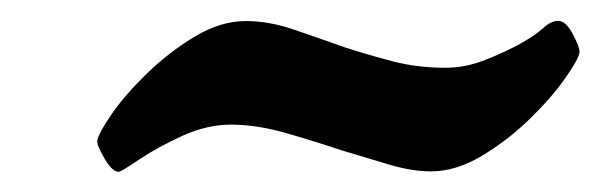

<svg xmlns="http://www.w3.org/2000/svg" viewBox="-20 -422 585 187"><path d="M96.3 -254.7Q89.8 -254 82.1 -267.1Q74.3 -280.2 74.7 -285Q76.1 -292.6 89.2 -311.5Q102.3 -330.3 123.6 -350.9Q144.9 -371.5 169.9 -386.5Q195 -401.5 219.4 -401.5Q241.8 -401.5 265.6 -393.4Q289.4 -385.3 315.5 -376Q337.6 -368.8 362 -362.4Q386.4 -356 413.4 -356Q433.5 -356 452.5 -363.6Q471.5 -371.1 486.9 -379.5Q501.4 -387.7 509.1 -394.7Q516.7 -401.7 523.7 -401.7Q531 -401.7 537.9 -388.8Q544.8 -375.8 544.4 -371Q543.5 -364.3 530.4 -345.7Q517.3 -327 496.1 -306.3Q474.9 -285.6 449.6 -270.4Q424.3 -255.1 399.7 -255.1Q381.1 -255.1 358.6 -261.8Q336.2 -268.4 312.7 -275.6Q285.8 -284.6 257.9 -292.6Q229.9 -300.6 204.8 -300.6Q181.5 -300.6 157.6 -289.7Q133.7 -278.7 116.9 -267.5Q100.2 -256.3 96.3 -254.7Z"/></svg>

Font: EB Garamond
Style: Italic
Weight: 400
Italic angle: -17.2°
Designer: Georg Duffner and Octavio Pardo
Foundry: Georg Duffner
Version: Version 1.001